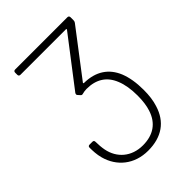

<svg xmlns="http://www.w3.org/2000/svg" viewBox="-208 -794 897 897"><g transform="rotate(-45 240.0 -346.0)"><path d="M398 -329C372 -392 321 -427 244 -428C240 -428 239 -431 241 -433L412 -657C415 -661 416 -665 416 -670V-690C416 -696 412 -700 406 -700H60C54 -700 50 -696 50 -690V-675C50 -669 54 -665 60 -665H361C364 -665 365 -662 363 -660L182 -424C179 -419 178 -414 182 -410L191 -400C194 -396 198 -394 204 -396C212 -398 221 -400 232 -400C296 -400 339 -372 361 -317C373 -288 379 -252 379 -209C379 -175 375 -145 367 -121C347 -59 301 -27 232 -27C157 -27 105 -73 92 -140C89 -155 87 -178 87 -196C87 -203 83 -206 77 -206H58C52 -206 48 -203 48 -196C48 -176 49 -149 56 -124C77 -46 141 8 232 8C322 8 381 -34 405 -113C414 -140 418 -172 418 -208C418 -256 411 -296 398 -329Z"/></g></svg>

Font: Barlow ExtraLight
Style: Regular
Weight: 275
Designer: Jeremy Tribby
Foundry: Tribby Type
Version: Version 1.422;hotconv 1.0.109;makeotfexe 2.5.65596